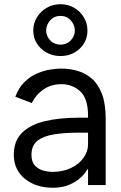

<svg xmlns="http://www.w3.org/2000/svg" viewBox="-20 -878 574 911"><path d="M397.7 0V-73.9H393.5Q384.9 -56.1 363.5 -35.9Q342 -15.6 308.8 -1.4Q275.6 12.8 231.5 12.8Q149.5 12.8 97.5 -30.2Q45.5 -73.2 45.5 -143.5Q45.5 -208.8 83.8 -247.3Q122.2 -285.9 191.4 -302.7Q260.7 -319.6 353.7 -319.6H397.7V-329.5Q397.7 -410.5 360.6 -444.6Q323.5 -478.7 271.3 -478.7Q223.4 -478.7 187.1 -454.2Q150.9 -429.7 130.7 -389.2L52.6 -419Q68.9 -462.4 96.1 -488.8Q123.2 -515.3 154.8 -528.9Q186.4 -542.6 216.8 -547.6Q247.2 -552.6 269.9 -552.6Q311.1 -552.6 348.9 -541.5Q386.7 -530.5 416.7 -504.1Q446.7 -477.6 464.1 -431.3Q481.5 -384.9 481.5 -313.9V0ZM397.7 -248.6H353.7Q289.8 -248.6 239 -240.9Q188.2 -233.3 158.7 -210.8Q129.3 -188.2 129.3 -143.5Q129.3 -109.4 146.1 -92Q163 -74.6 186.3 -68.5Q209.5 -62.5 228.7 -62.5Q279.1 -62.5 317.1 -81Q355.1 -99.4 376.4 -129.3Q397.7 -159.1 397.7 -193.2ZM137.8 -733Q137.8 -767 155 -795.5Q172.2 -823.9 201.5 -840.9Q230.8 -858 267 -858Q303.3 -858 332.2 -840.9Q361.2 -823.9 378 -795.5Q394.9 -767 394.9 -733Q394.9 -681.8 358.1 -647Q321.4 -612.2 267 -612.2Q230.8 -612.2 201.5 -628.2Q172.2 -644.2 155 -671.5Q137.8 -698.9 137.8 -733ZM198.9 -733Q198.9 -707.4 218 -686.8Q237.2 -666.2 267 -666.2Q296.9 -666.2 316.1 -686.8Q335.2 -707.4 335.2 -733Q335.2 -759.6 316.1 -781.1Q296.9 -802.6 267 -802.6Q237.2 -802.6 218 -781.1Q198.9 -759.6 198.9 -733Z"/></svg>

Font: Interface
Style: Regular
Weight: 400
Designer: Rasmus Andersson
Foundry: rsms
Version: Version 1.8